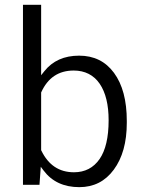

<svg xmlns="http://www.w3.org/2000/svg" viewBox="-20 -770 601 800"><path d="M508.3 -266.1C508.3 -351.1 490.7 -418 455.1 -466.3C419.9 -514.2 371.6 -538.1 309.6 -538.1C247.6 -538.1 199.2 -516.6 164.6 -473.1L151.4 -456.5V-750H75.7V0H144.5L149.9 -75.2L161.6 -59.6C196.3 -13.2 246.1 9.8 310.5 9.8C370.6 9.8 418.5 -14.6 454.1 -63C490.2 -111.8 508.3 -176.8 508.3 -258.3ZM395 -107.4C369.6 -70.8 334 -52.2 288.1 -52.2C226.6 -52.2 181.2 -82.5 152.3 -142.6L151.4 -144V-384.3L151.9 -385.7C179.2 -445.8 224.1 -476.1 287.1 -476.1C333.5 -476.1 370.6 -457.5 395.5 -420.9C420.4 -384.3 432.6 -333.5 432.6 -268.6C432.6 -197.3 419.9 -143.6 395 -107.4Z"/></svg>

Font: Shabnam Light
Style: Regular
Weight: 300
Foundry: DejaVu fonts team - Redesigned by Saber Rastikerdar - Based on Vazir font
Version: Version 5.0.1